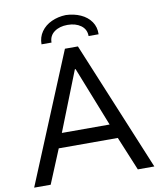

<svg xmlns="http://www.w3.org/2000/svg" viewBox="-96 -976 876 1051"><g transform="rotate(-10 342.0 -450.0)"><path d="M305.7 -719.7H377.9L675.8 0H584L505.9 -188.5H177.7L99.6 0H7.8ZM501 -765.6H445.3Q445.3 -803.2 416 -824.5Q386.7 -845.7 341.8 -845.7Q297.4 -845.7 268.3 -824.5Q239.3 -803.2 239.3 -765.6H183.6Q183.6 -805.2 204.8 -835.4Q226.1 -865.7 262.2 -882.3Q298.3 -898.9 341.8 -900.4Q387.2 -898.9 424.1 -882.3Q460.9 -865.7 481.7 -835.7Q502.4 -805.7 501 -765.6ZM474.6 -268.6 343.8 -599.6H339.8L209 -268.6Z"/></g></svg>

Font: Reddit Sans Strawberry
Style: Regular
Weight: 400
Designer: Stephen Hutchings
Foundry: Reddit
Version: Version 1.013